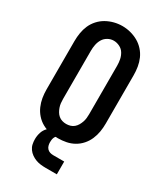

<svg xmlns="http://www.w3.org/2000/svg" viewBox="-229 -835 957 1118"><g transform="rotate(30 250.0 -276.5)"><path d="M250 8Q222 8 194.5 2.5Q167 -3 143 -16.5Q119 -30 100.5 -51Q82 -72 71 -97.5Q60 -123 55.5 -150Q51 -177 51 -205V-530Q51 -558 55.5 -585.5Q60 -613 71 -638Q82 -663 101 -684Q120 -705 144 -718.5Q168 -732 195 -739Q222 -746 250 -746Q278 -746 305 -739Q332 -732 356 -718.5Q380 -705 399 -684Q418 -663 429 -638Q440 -613 444.5 -585.5Q449 -558 449 -530V-205Q449 -177 444.5 -150Q440 -123 429 -97.5Q418 -72 399.5 -51Q381 -30 357 -16.5Q333 -3 305.5 2.5Q278 8 250 8ZM250 -88Q264 -88 277.5 -92Q291 -96 301.5 -105Q312 -114 319 -126Q326 -138 330.5 -151Q335 -164 336.5 -177.5Q338 -191 338 -205V-530Q338 -551 334 -571.5Q330 -592 319 -610Q308 -628 288.5 -637.5Q269 -647 249 -647Q228 -647 209.5 -636.5Q191 -626 180.5 -608.5Q170 -591 166 -570.5Q162 -550 162 -530V-205Q162 -191 163.5 -177.5Q165 -164 169.5 -151Q174 -138 181 -126Q188 -114 198.5 -105Q209 -96 222.5 -92Q236 -88 250 -88ZM275 193Q258 193 241 191Q224 189 208 183Q192 177 178 167Q164 157 154 143Q144 129 140.5 112.5Q137 96 137 79Q137 56 144 34Q151 12 167 -4Q183 -20 205 -26.5Q227 -33 250 -33V0Q242 0 236 6Q230 12 227 19.5Q224 27 223 35Q222 43 222 51Q222 62 225 73Q228 84 235.5 92Q243 100 253.5 103.5Q264 107 275 107H350V193Z"/></g></svg>

Font: Zed Mono
Style: Bold
Weight: 700
Monospace: yes
Designer: Belleve Invis
Foundry: Belleve Invis
Version: Version 1.0.0; ttfautohint (v1.8.4)